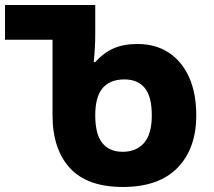

<svg xmlns="http://www.w3.org/2000/svg" viewBox="-27 -734 850 764"><path d="M462 10Q320 10 251 -65.5Q182 -141 182 -276V-576H-7V-714H352V-597Q352 -546 346 -487H352Q384 -523 424 -541Q464 -559 520 -559Q592 -559 644.5 -524.5Q697 -490 725.5 -426.5Q754 -363 754 -275Q754 -143 679.5 -66.5Q605 10 462 10ZM461 -130Q515 -130 546 -165Q577 -200 577 -275Q577 -350 549 -384Q521 -418 468 -418Q411 -418 381.5 -383.5Q352 -349 352 -275Q352 -200 380 -165Q408 -130 461 -130Z"/></svg>

Font: Noto Sans Georgian ExtraBold
Style: Regular
Weight: 800
Designer: Monotype Design Team, Akaki Razmadze
Foundry: Google LLC
Version: Version 2.005; ttfautohint (v1.8.4.7-5d5b)